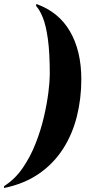

<svg xmlns="http://www.w3.org/2000/svg" viewBox="-52 -808 439 968"><path d="M-31 130Q23 96 62 39.5Q101 -17 127.5 -84.5Q154 -152 169.5 -219Q185 -286 192 -342.5Q199 -399 199 -433Q199 -542 189.5 -610.5Q180 -679 164.5 -718Q149 -757 130 -778L131 -788Q244 -748 301 -649.5Q358 -551 358 -408Q358 -311 335.5 -221Q313 -131 265.5 -57Q218 17 144 68Q70 119 -32 140Z"/></svg>

Font: Noto Serif Display ExtraCondensed Black
Style: Italic
Weight: 900
Width: 2
Italic angle: -12°
Designer: Monotype Design Team
Foundry: Monotype Imaging Inc.
Version: Version 2.009